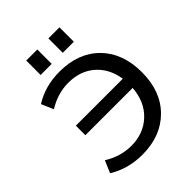

<svg xmlns="http://www.w3.org/2000/svg" viewBox="-261 -1078 1226 1226"><g transform="rotate(-45 352.0 -465.0)"><path d="M397 -810V-940H497V-810ZM197 -810V-940H297V-810ZM127 -336V-422H551Q535 -527 464.5 -588.5Q394 -650 287 -650Q190 -650 102 -595L67 -677Q167 -740 297 -740Q467 -740 567 -638.5Q667 -537 667 -365Q667 -193 565.5 -91.5Q464 10 297 10Q167 10 67 -53L102 -135Q190 -80 287 -80Q397 -80 471 -149Q545 -218 554 -336Z"/></g></svg>

Font: M PLUS 1p Medium
Style: Regular
Weight: 500
Version: Version 1.062